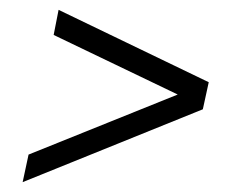

<svg xmlns="http://www.w3.org/2000/svg" viewBox="-20 -448 491 390"><path d="M26 -78 38 -134 341 -256 89 -377 99 -428 404 -281 392 -226Z"/></svg>

Font: Saira ExtraCondensed Light
Style: Italic
Weight: 300
Width: 2
Italic angle: -12°
Designer: Hector Gatti with collaboration of the Omnibus-Type team
Foundry: Omnibus-Type
Version: Version 1.101